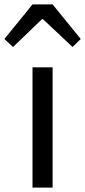

<svg xmlns="http://www.w3.org/2000/svg" viewBox="-55 -847 385 867"><path d="M91.8 0V-543H182.6V0ZM-35.2 -670.9 91.8 -827.1H182.6L309.6 -670.9L272.5 -634.8L138.7 -760.7H134.8L3.9 -634.8Z"/></svg>

Font: Nasu
Style: Regular
Weight: 400
Designer: Ryoko NISHIZUKA (kana &amp; ideographs); Paul D. Hunt (Latin, Greek &amp; Cyrillic); Wenlong ZHANG (bopomofo); Sandoll C
Version: Version 2014.1215